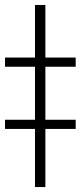

<svg xmlns="http://www.w3.org/2000/svg" viewBox="-53 -756 326 776"><path d="M130.4 -735.8V0H88.4V-735.8ZM-32.7 -486.3V-523.4H252.9V-486.3ZM-32.7 -234.9V-272H252.9V-234.9Z"/></svg>

Font: Inter 16pt ExtraLight
Style: Regular
Weight: 250
Version: Version 4.001;git-66647c0bb